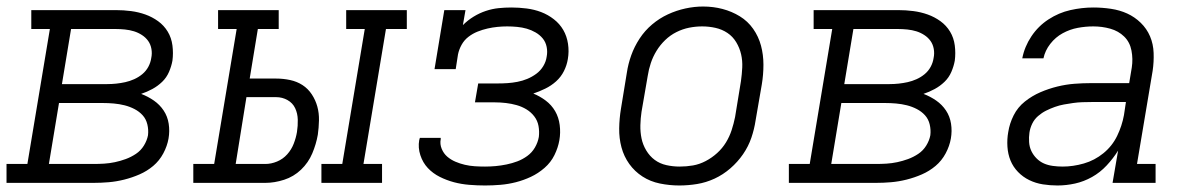

<svg xmlns="http://www.w3.org/2000/svg" viewBox="-33 -561 3653 589"><path d="M-13 0V-58H51L120 -472H63V-530H322Q346 -530 369 -527Q392 -524 413 -516.5Q434 -509 452 -496Q470 -483 481.5 -464Q493 -445 496 -421.5Q499 -398 496 -375Q493 -358 485.5 -340.5Q478 -323 464.5 -310Q451 -297 434.5 -288Q418 -279 400 -273Q421 -265 439 -252.5Q457 -240 469 -222Q481 -204 484.5 -181.5Q488 -159 484 -136Q480 -113 468 -90.5Q456 -68 437 -52Q418 -36 395 -26Q372 -16 348 -10Q324 -4 300.5 -2Q277 0 254 0ZM157 -303H296Q310 -303 324 -304.5Q338 -306 351.5 -309Q365 -312 378.5 -318Q392 -324 403.5 -333.5Q415 -343 422 -356Q429 -369 431 -383Q434 -397 431.5 -411Q429 -425 421.5 -435.5Q414 -446 402.5 -453.5Q391 -461 378 -465Q365 -469 350.5 -470.5Q336 -472 322 -472H185ZM117 -58H254Q270 -58 286.5 -59Q303 -60 319.5 -63.5Q336 -67 352.5 -73Q369 -79 384 -89Q399 -99 408.5 -114.5Q418 -130 421 -146Q423 -163 419 -179.5Q415 -196 404.5 -207.5Q394 -219 379.5 -226.5Q365 -234 349 -238Q333 -242 316 -243.5Q299 -245 282 -245H148Z M953 0V-58H1017L1086 -472H1029V-530H1215V-472H1151L1082 -58H1139V0ZM560 0V-58H624L693 -472H636V-530H822V-472H758L733 -320H814Q836 -320 857 -315.5Q878 -311 895 -300Q912 -289 923.5 -271.5Q935 -254 940.5 -234Q946 -214 945.5 -191.5Q945 -169 942 -148Q937 -119 925 -90.5Q913 -62 890.5 -40.5Q868 -19 838.5 -9.5Q809 0 781 0ZM690 -58H781Q799 -58 817 -65.5Q835 -73 848 -87.5Q861 -102 868 -120Q875 -138 878 -156Q881 -175 880.5 -194Q880 -213 872.5 -229Q865 -245 849 -254Q833 -263 814 -263H723Z M1455 8Q1431 8 1406.5 6Q1382 4 1359.5 -2Q1337 -8 1316 -18.5Q1295 -29 1279.5 -45.5Q1264 -62 1256.5 -85Q1249 -108 1253 -131Q1254 -133 1254 -134.5Q1254 -136 1255 -138H1319Q1319 -137 1319 -136Q1319 -135 1319 -134Q1316 -119 1322 -104.5Q1328 -90 1339 -80.5Q1350 -71 1364 -65Q1378 -59 1393 -55.5Q1408 -52 1423.5 -51Q1439 -50 1455 -50Q1471 -50 1487.5 -51.5Q1504 -53 1521 -56.5Q1538 -60 1554 -66Q1570 -72 1584.5 -82.5Q1599 -93 1608 -108.5Q1617 -124 1620 -141Q1622 -158 1619 -174.5Q1616 -191 1606 -204Q1596 -217 1582 -225.5Q1568 -234 1552 -238.5Q1536 -243 1519 -245Q1502 -247 1485 -247H1424L1434 -305H1494Q1509 -305 1524 -306Q1539 -307 1554.5 -310Q1570 -313 1584.5 -319Q1599 -325 1612 -334.5Q1625 -344 1633.5 -358Q1642 -372 1644 -387Q1647 -402 1644 -417Q1641 -432 1632 -443Q1623 -454 1610 -461.5Q1597 -469 1583 -473Q1569 -477 1553.5 -478.5Q1538 -480 1523 -480Q1508 -480 1493 -478.5Q1478 -477 1462.5 -473.5Q1447 -470 1432 -464Q1417 -458 1404 -448Q1391 -438 1383 -423.5Q1375 -409 1372 -394L1365 -349H1300L1330 -530H1395L1387 -484Q1402 -499 1420 -510Q1438 -521 1457.5 -527.5Q1477 -534 1496.5 -536Q1516 -538 1536 -538Q1559 -538 1582.5 -535Q1606 -532 1627 -524Q1648 -516 1666 -502Q1684 -488 1695 -469Q1706 -450 1709.5 -426.5Q1713 -403 1709 -380Q1706 -361 1697 -343Q1688 -325 1673 -311.5Q1658 -298 1639.5 -289Q1621 -280 1603 -274Q1623 -266 1641 -252.5Q1659 -239 1670 -220Q1681 -201 1684 -177.5Q1687 -154 1683 -131Q1679 -108 1668 -85.5Q1657 -63 1637.5 -46Q1618 -29 1595.5 -18.5Q1573 -8 1549.5 -2Q1526 4 1502 6Q1478 8 1455 8Z M2051 8Q2021 8 1991.5 2Q1962 -4 1938 -19.5Q1914 -35 1897.5 -58Q1881 -81 1873.5 -109Q1866 -137 1866.5 -167.5Q1867 -198 1872 -228L1890 -338Q1894 -365 1903.5 -391.5Q1913 -418 1929 -442.5Q1945 -467 1967.5 -486Q1990 -505 2016 -517Q2042 -529 2069.5 -535Q2097 -541 2124 -541Q2155 -541 2183.5 -533.5Q2212 -526 2236.5 -511Q2261 -496 2277.5 -472.5Q2294 -449 2301.5 -421Q2309 -393 2309 -362.5Q2309 -332 2304 -302L2285 -192Q2281 -165 2272 -138.5Q2263 -112 2246.5 -88Q2230 -64 2207.5 -44.5Q2185 -25 2159 -13Q2133 -1 2105.5 3.5Q2078 8 2051 8ZM2052 -50Q2073 -50 2093 -53.5Q2113 -57 2132 -67Q2151 -77 2167 -91.5Q2183 -106 2194 -124Q2205 -142 2211.5 -162Q2218 -182 2222 -202L2240 -312Q2243 -333 2244 -354Q2245 -375 2240.5 -394.5Q2236 -414 2225.5 -431.5Q2215 -449 2198.5 -460Q2182 -471 2162 -475.5Q2142 -480 2121 -480Q2101 -480 2081 -476Q2061 -472 2042 -462.5Q2023 -453 2007.5 -438Q1992 -423 1981 -405Q1970 -387 1963.5 -367.5Q1957 -348 1954 -328L1935 -218Q1932 -198 1931.5 -177Q1931 -156 1935 -136.5Q1939 -117 1949.5 -99.5Q1960 -82 1975.5 -70.5Q1991 -59 2011 -54.5Q2031 -50 2052 -50Z M2387 0V-58H2451L2520 -472H2463V-530H2722Q2746 -530 2769 -527Q2792 -524 2813 -516.5Q2834 -509 2852 -496Q2870 -483 2881.5 -464Q2893 -445 2896 -421.5Q2899 -398 2896 -375Q2893 -358 2885.5 -340.5Q2878 -323 2864.5 -310Q2851 -297 2834.5 -288Q2818 -279 2800 -273Q2821 -265 2839 -252.5Q2857 -240 2869 -222Q2881 -204 2884.5 -181.5Q2888 -159 2884 -136Q2880 -113 2868 -90.5Q2856 -68 2837 -52Q2818 -36 2795 -26Q2772 -16 2748 -10Q2724 -4 2700.5 -2Q2677 0 2654 0ZM2557 -303H2696Q2710 -303 2724 -304.5Q2738 -306 2751.5 -309Q2765 -312 2778.5 -318Q2792 -324 2803.5 -333.5Q2815 -343 2822 -356Q2829 -369 2831 -383Q2834 -397 2831.5 -411Q2829 -425 2821.5 -435.5Q2814 -446 2802.5 -453.5Q2791 -461 2778 -465Q2765 -469 2750.5 -470.5Q2736 -472 2722 -472H2585ZM2517 -58H2654Q2670 -58 2686.5 -59Q2703 -60 2719.5 -63.5Q2736 -67 2752.5 -73Q2769 -79 2784 -89Q2799 -99 2808.5 -114.5Q2818 -130 2821 -146Q2823 -163 2819 -179.5Q2815 -196 2804.5 -207.5Q2794 -219 2779.5 -226.5Q2765 -234 2749 -238Q2733 -242 2716 -243.5Q2699 -245 2682 -245H2548Z M3211 8Q3188 8 3166 4.5Q3144 1 3124.5 -8.5Q3105 -18 3090 -33.5Q3075 -49 3067 -68.5Q3059 -88 3057.5 -111Q3056 -134 3060 -156Q3064 -182 3076.5 -207Q3089 -232 3111 -249.5Q3133 -267 3158.5 -278Q3184 -289 3210.5 -295.5Q3237 -302 3263 -304Q3289 -306 3315 -306H3431L3439 -354Q3443 -380 3438 -406Q3433 -432 3415.5 -449Q3398 -466 3373 -473Q3348 -480 3321 -480Q3297 -480 3273 -475.5Q3249 -471 3227 -459Q3205 -447 3189 -426.5Q3173 -406 3168 -382H3103Q3110 -418 3131 -449.5Q3152 -481 3183.5 -501.5Q3215 -522 3250.5 -530Q3286 -538 3321 -538Q3348 -538 3375 -534Q3402 -530 3425 -519.5Q3448 -509 3466.5 -491Q3485 -473 3495 -449.5Q3505 -426 3506 -398.5Q3507 -371 3503 -344L3455 -58H3512V0H3380L3397 -99Q3382 -75 3362 -53.5Q3342 -32 3317 -18Q3292 -4 3265 2Q3238 8 3211 8ZM3227 -50Q3259 -50 3292 -59.5Q3325 -69 3352 -91Q3379 -113 3394 -144Q3409 -175 3415 -208L3421 -248H3315Q3301 -248 3287 -247.5Q3273 -247 3259 -245Q3245 -243 3231 -240.5Q3217 -238 3203 -233Q3189 -228 3176 -221.5Q3163 -215 3151.5 -205Q3140 -195 3133.5 -181.5Q3127 -168 3125 -154Q3123 -140 3124 -125Q3125 -110 3131 -97.5Q3137 -85 3147 -75Q3157 -65 3169.5 -59.5Q3182 -54 3197 -52Q3212 -50 3227 -50Z"/></svg>

Font: Iosevka Slab LtExObl
Style: Regular
Weight: 300
Width: 7
Italic angle: -9°
Monospace: yes
Designer: Belleve Invis
Foundry: Belleve Invis
Version: Version 11.1.0; ttfautohint (v1.8.3)